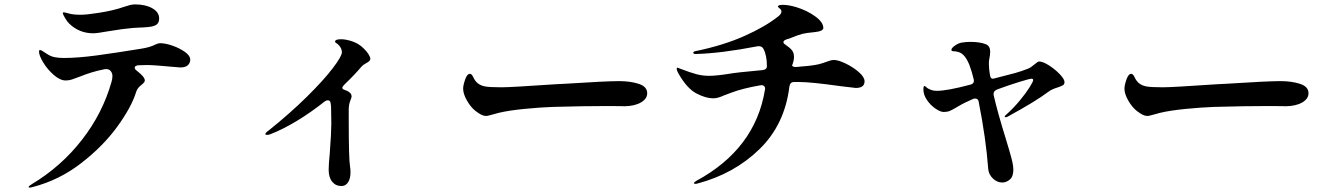

<svg xmlns="http://www.w3.org/2000/svg" viewBox="-20 -795 6040 871"><path d="M265 -736Q265 -739 269 -739Q274 -739 289.5 -734.5Q305 -730 320 -729Q328 -728 343 -728Q373 -728 423 -736Q492 -746 546 -765Q558 -769 569.5 -772Q581 -775 593 -775Q640 -775 671 -757.5Q702 -740 702 -711Q702 -691 689 -682.5Q676 -674 648 -672Q628 -670 614 -670L581 -668Q542 -665 470 -653Q421 -644 403 -644Q340 -644 295 -687Q286 -695 275.5 -712.5Q265 -730 265 -736ZM843 -525Q843 -509 832 -499Q821 -489 798 -489L773 -491Q677 -500 649 -500Q622 -500 608 -499Q591 -497 591 -488Q591 -481 602 -473Q637 -446 637 -430Q637 -422 623 -411Q603 -396 598 -379Q577 -310 512.5 -221Q448 -132 348.5 -55Q249 22 130 53Q120 56 115 56Q110 56 110 53Q110 49 125 40Q258 -40 352 -161Q446 -282 486 -424Q490 -437 490 -450Q490 -464 481 -474Q472 -484 454 -481Q420 -474 395.5 -466.5Q371 -459 341 -447Q318 -438 305 -434Q292 -430 278 -430Q253 -430 224.5 -454.5Q196 -479 176.5 -511Q157 -543 157 -561Q157 -568 162 -568Q167 -568 176 -561.5Q185 -555 192 -551Q210 -539 228.5 -535.5Q247 -532 270 -532Q332 -532 418 -543.5Q504 -555 620 -574Q660 -580 685 -593Q687 -594 693.5 -596.5Q700 -599 707 -599Q731 -599 763.5 -587.5Q796 -576 819.5 -559Q843 -542 843 -525Z M1660 -528Q1660 -518 1642 -509Q1626 -500 1621 -494Q1589 -456 1543 -412Q1533 -402 1533 -397Q1533 -391 1541 -388Q1553 -384 1558 -381Q1568 -375 1571.5 -370Q1575 -365 1575 -356Q1575 -353 1569 -338Q1563 -323 1562 -301V-253Q1562 -73 1568 -39Q1570 -30 1570 -13Q1570 15 1559 32Q1548 49 1529 49Q1503 49 1487 29.5Q1471 10 1471 -25Q1471 -50 1476 -100Q1483 -193 1483 -233Q1483 -281 1482 -306Q1482 -314 1480 -326Q1479 -340 1467 -340Q1460 -340 1452 -334Q1389 -284 1325 -245.5Q1261 -207 1206 -186Q1199 -183 1190 -183Q1184 -183 1184 -187Q1184 -192 1191.5 -197.5Q1199 -203 1200 -204Q1296 -281 1372 -356Q1448 -431 1489.5 -485.5Q1531 -540 1531 -558Q1531 -578 1512 -595Q1508 -598 1504 -600.5Q1500 -603 1500 -606Q1500 -617 1527 -617Q1550 -617 1579 -607Q1608 -597 1629 -576Q1643 -563 1651.5 -549.5Q1660 -536 1660 -528Z M2138 -291Q2116 -308 2098.5 -338.5Q2081 -369 2081 -393Q2081 -408 2090 -434Q2099 -460 2111 -460Q2116 -460 2119.5 -456.5Q2123 -453 2127 -445Q2142 -410 2180 -403Q2201 -399 2255 -399Q2298 -399 2503 -413Q2531 -415 2543 -415Q2729 -427 2788 -427Q2840 -427 2878 -414.5Q2916 -402 2916 -372Q2916 -347 2888 -330.5Q2860 -314 2814 -313Q2812 -313 2796.5 -313.5Q2781 -314 2736 -314Q2627 -314 2488 -310Q2431 -308 2359.5 -301Q2288 -294 2242 -283L2213 -275Q2208 -274 2199.5 -271.5Q2191 -269 2185 -269Q2175 -269 2164.5 -274Q2154 -279 2138 -291Z M3902 -426Q3902 -396 3862 -396Q3858 -396 3794 -404Q3659 -423 3606 -423H3582Q3564 -423 3561 -402Q3540 -230 3425.5 -118.5Q3311 -7 3146 37Q3139 39 3135 39Q3128 39 3128 36Q3128 32 3138 26Q3406 -119 3450 -387L3451 -392Q3451 -401 3445 -405.5Q3439 -410 3429 -408Q3348 -394 3296 -374L3264 -362Q3251 -356 3239 -352.5Q3227 -349 3215 -349Q3182 -349 3139.5 -371Q3097 -393 3058 -461Q3050 -475 3050 -483Q3050 -488 3053 -488Q3055 -488 3064 -484Q3111 -466 3139 -458.5Q3167 -451 3196 -451Q3229 -451 3286 -460Q3317 -466 3439 -477Q3459 -479 3459 -495Q3459 -545 3443 -574Q3435 -588 3416 -585Q3251 -553 3136 -550Q3125 -550 3125 -556Q3125 -561 3135 -563Q3261 -589 3356.5 -631.5Q3452 -674 3511 -721Q3525 -732 3525 -743Q3525 -750 3517 -756.5Q3509 -763 3509 -765Q3509 -773 3531 -773Q3558 -773 3594 -762Q3642 -747 3678.5 -720.5Q3715 -694 3715 -668Q3715 -653 3673 -649Q3639 -646 3620.5 -641.5Q3602 -637 3568 -623Q3562 -620 3550 -617Q3534 -612 3534 -604Q3534 -598 3541 -594Q3555 -584 3562 -578Q3582 -562 3582 -537Q3582 -520 3573 -497Q3579 -491 3589 -491Q3598 -491 3603.5 -492Q3609 -493 3612 -493Q3684 -498 3713 -509Q3720 -511 3736 -517Q3752 -523 3762 -523Q3783 -523 3817 -506.5Q3851 -490 3876.5 -467.5Q3902 -445 3902 -426Z M4809 -423Q4809 -413 4803 -409Q4797 -405 4780 -399Q4750 -390 4735 -378Q4678 -335 4555 -268Q4546 -263 4543 -263Q4538 -263 4538 -267Q4538 -270 4547 -277Q4578 -305 4605.5 -338Q4633 -371 4650 -398Q4667 -425 4667 -432Q4667 -438 4658 -438Q4652 -438 4604.5 -423.5Q4557 -409 4503 -389Q4484 -381 4488 -362Q4506 -284 4542 -168Q4560 -109 4568.5 -77Q4577 -45 4577 -25Q4577 6 4561 19.5Q4545 33 4527 33Q4503 33 4484 14.5Q4465 -4 4463 -29Q4453 -165 4420 -332Q4418 -348 4404 -348Q4398 -348 4394 -346Q4354 -329 4326 -312Q4301 -297 4289 -292Q4277 -287 4261 -287Q4246 -287 4223.5 -302.5Q4201 -318 4185 -341.5Q4169 -365 4169 -389Q4169 -405 4174 -405Q4176 -405 4181.5 -400Q4187 -395 4191 -393Q4203 -387 4211 -385Q4219 -383 4231 -383Q4277 -383 4382 -411Q4402 -416 4397 -436Q4390 -467 4377 -502Q4365 -531 4350.5 -545.5Q4336 -560 4313 -562Q4310 -562 4305 -562.5Q4300 -563 4298 -564.5Q4296 -566 4296 -569Q4296 -577 4312.5 -588.5Q4329 -600 4344 -602Q4362 -605 4383 -605Q4426 -605 4453 -594Q4472 -586 4472 -560Q4472 -547 4467 -522Q4466 -517 4466 -505Q4466 -483 4471 -454Q4474 -434 4490 -439Q4554 -455 4584.5 -463.5Q4615 -472 4645 -484Q4657 -489 4673 -503Q4688 -516 4694 -516Q4711 -516 4738.5 -498.5Q4766 -481 4787.5 -458.5Q4809 -436 4809 -423Z M5138 -291Q5116 -308 5098.5 -338.5Q5081 -369 5081 -393Q5081 -408 5090 -434Q5099 -460 5111 -460Q5116 -460 5119.5 -456.5Q5123 -453 5127 -445Q5142 -410 5180 -403Q5201 -399 5255 -399Q5298 -399 5503 -413Q5531 -415 5543 -415Q5729 -427 5788 -427Q5840 -427 5878 -414.5Q5916 -402 5916 -372Q5916 -347 5888 -330.5Q5860 -314 5814 -313Q5812 -313 5796.5 -313.5Q5781 -314 5736 -314Q5627 -314 5488 -310Q5431 -308 5359.5 -301Q5288 -294 5242 -283L5213 -275Q5208 -274 5199.5 -271.5Q5191 -269 5185 -269Q5175 -269 5164.5 -274Q5154 -279 5138 -291Z"/></svg>

Font: Shippori Mincho B1 ExtraBold
Style: Regular
Weight: 800
Designer: FONTDASU
Foundry: FONTDASU / Google Inc. / but / Adobe
Version: Version 3.110; ttfautohint (v1.8.3)